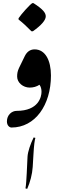

<svg xmlns="http://www.w3.org/2000/svg" viewBox="-20 -811 371 1221"><path d="M180 -612H189C244 -651 271 -683 271 -707C271 -729 254 -752 193 -791H185C168 -780 115 -721 98 -695V-687C125 -666 152 -641 180 -612ZM53 0C203 0 304 -142 304 -331C304 -427 268 -497 200 -497C172 -497 151 -482 137 -453C120 -419 110 -398 101 -379C91 -357 89 -343 89 -324C89 -285 127 -254 169 -254C192 -254 213 -260 231 -272C240 -260 244 -245 244 -227C244 -195 225 -106 86 -106C55 -106 24 -80 24 -39C24 -11 42 0 53 0ZM153 390C172 347 185 297 188 251C190 223 191 195 193 167C196 112 201 77 205 66L194 63C174 104 157 152 155 186L150 292C148 328 146 366 142 387Z"/></svg>

Font: Noto Nastaliq Urdu
Style: Regular
Weight: 400
Designer: Monotype Design Team (Patrick Giasson: type design, Kamal Mansour: OpenType code, Glenda Bellarosa). Updated by Simon Co
Foundry: Monotype Imaging Inc., Simon Cozens
Version: Version 3.009